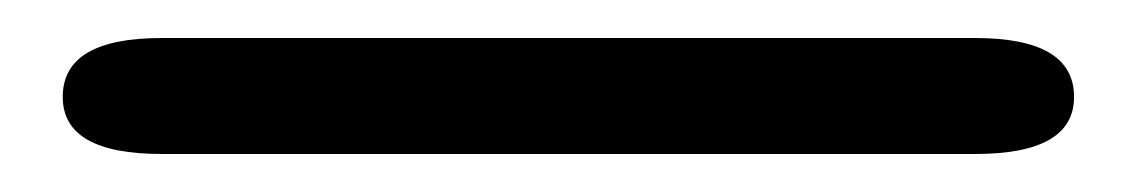

<svg xmlns="http://www.w3.org/2000/svg" viewBox="-20 59 599 101"><path d="M65 140Q13 140 13 110Q13 79 65 79H493Q545 79 545 110Q545 140 493 140Z"/></svg>

Font: Resource Han Rounded HK
Style: Regular
Weight: 400
Designer: Cyano Hao (round all glyphs); Ryoko NISHIZUKA  (kana, bopomofo & ideographs); Paul D. Hunt (Latin, Greek & Cyrillic); Sa
Foundry: Cyano Hao
Version: 0.990